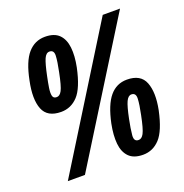

<svg xmlns="http://www.w3.org/2000/svg" viewBox="-131 -847 932 970"><g transform="rotate(-20 335.0 -362.0)"><path d="M72 0 525 -729H618L164 0ZM161 -340Q87 -340 65.5 -394.5Q44 -449 64 -544Q83 -640 120 -682.5Q157 -725 212 -725Q262 -725 287.5 -699.5Q313 -674 318 -628.5Q323 -583 311 -524Q289 -420 251.5 -380Q214 -340 161 -340ZM164 -418Q181 -417 193 -439.5Q205 -462 219 -533Q230 -585 231.5 -616Q233 -647 208 -647Q190 -647 179 -622Q168 -597 155 -534Q148 -501 144 -475Q140 -449 143.5 -433.5Q147 -418 164 -418ZM476 5Q426 5 400.5 -21Q375 -47 370.5 -92.5Q366 -138 378 -198Q398 -293 434.5 -336.5Q471 -380 527 -380Q601 -380 622.5 -325Q644 -270 626 -180Q604 -76 566.5 -35.5Q529 5 476 5ZM479 -73Q496 -72 508 -94.5Q520 -117 534 -187Q545 -239 546.5 -270.5Q548 -302 523 -302Q506 -302 494.5 -277.5Q483 -253 470 -189Q460 -140 457 -106.5Q454 -73 479 -73Z"/></g></svg>

Font: Mona Sans Condensed
Style: Bold Italic
Weight: 700
Width: 3
Italic angle: -11.7°
Designer: Deni Anggara
Foundry: GitHub
Version: Version 1.001; ttfautohint (v1.8.4.7-5d5b);gftools[0.9.31]